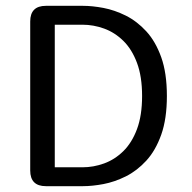

<svg xmlns="http://www.w3.org/2000/svg" viewBox="-20 -639 659 659"><path d="M264.8 -619Q296.7 -619 335 -611.8Q373.3 -604.5 411.6 -585.5Q449.8 -566.5 481.9 -531.7Q514 -496.8 533.4 -442.5Q552.8 -388.2 552.8 -309.5Q552.8 -231.2 533.4 -176.7Q514 -122.2 481.9 -87.3Q449.8 -52.5 411.6 -33.5Q373.3 -14.5 335 -7.2Q296.7 0 264.8 0H137.5Q83.7 0 83.7 -54V-565.2Q83.7 -619 137.5 -619ZM262.8 -64.8Q300.8 -64.8 337.2 -78Q373.7 -91.2 403.2 -120.1Q432.7 -149 450.2 -195.8Q467.7 -242.7 467.7 -309.5Q467.7 -376.5 450.2 -423.2Q432.7 -470 403.2 -498.9Q373.7 -527.8 337.2 -541Q300.8 -554.2 262.8 -554.2H168V-64.8Z"/></svg>

Font: Sono ExtraLight
Style: Regular
Weight: 200
Designer: Tyler Finck
Foundry: Tyler Finck
Version: Version 2.112